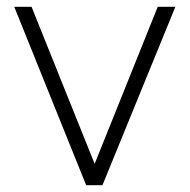

<svg xmlns="http://www.w3.org/2000/svg" viewBox="-20 -546 559 566"><path d="M234 0H282L497 -526H445L259 -63L73 -526H22Z"/></svg>

Font: Mluvka ExtraLight
Style: Regular
Weight: 200
Designer: Modified by Jiří Krblich, Original typeface by Gumpita Rahayu
Foundry: Gumpita Rahayu & Jiří Krblich
Version: Version 2.000;Glyphs 3.1.1 (3134)